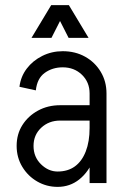

<svg xmlns="http://www.w3.org/2000/svg" viewBox="-20 -715 481 750"><path d="M330 0V-350H396V0ZM205 15V-45Q245 -45 272.5 -65Q300 -85 315 -123.5Q330 -162 330 -215H368Q368 -147 347 -95Q326 -43 289.5 -14Q253 15 205 15ZM205 15Q162 15 125.5 -6Q89 -27 67 -63.5Q45 -100 45 -145H111Q111 -102 140 -73.5Q169 -45 205 -45ZM45 -145Q45 -191 67.5 -226.5Q90 -262 128.5 -283Q167 -304 215 -304V-244Q171 -244 141 -216Q111 -188 111 -145ZM215 -244V-304H383V-244ZM330 -215V-351H368V-215ZM396 -350H330Q330 -394 300 -423Q270 -452 225 -452V-515Q274 -515 312.5 -493.5Q351 -472 373.5 -434.5Q396 -397 396 -350ZM120 -362 56 -376Q61 -416 84.5 -447Q108 -478 145 -496.5Q182 -515 225 -515V-452Q185 -452 155 -430.5Q125 -409 120 -362ZM180 -695H246L181 -567H103ZM249 -695 326 -567H248L183 -695Z"/></svg>

Font: Akshar Light Light
Style: Regular
Weight: 300
Version: Version 1.100